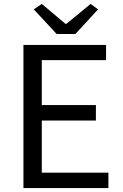

<svg xmlns="http://www.w3.org/2000/svg" viewBox="-20 -963 628 983"><path d="M100 -733V0H535V-79H194V-346H471V-425H194V-655H523V-733ZM153 -915 270 -789H366L482 -915L444 -943L320 -841H315L194 -943Z"/></svg>

Font: Kinto Sans
Style: Regular
Weight: 400
Designer: Authors: Ryoko NISHIZUKA  (kana & ideographs); Paul D. Hunt (Latin, Greek & Cyrillic); Wenlong ZHANG  (bopomofo); Sandol
Foundry: Adobe Systems Incorporated, ookami Inc.
Version: Version 0.001